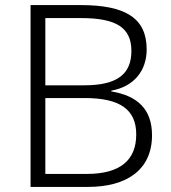

<svg xmlns="http://www.w3.org/2000/svg" viewBox="-20 -734 672 754"><path d="M298 -714H100V0H326C475 0 577 -65 577 -203C577 -304 521 -358 417 -375V-378C507 -394 556 -457 556 -540C556 -662 474 -714 298 -714ZM311 -399H158V-663H298C436 -663 496 -626 496 -534C496 -445 443 -399 311 -399ZM158 -349H312C450 -349 515 -305 515 -206C515 -105 452 -51 321 -51H158Z"/></svg>

Font: Noto Sans Khmer UI Light
Style: Regular
Weight: 300
Designer: Danh Hong and the Monotype Design Team
Foundry: Monotype Imaging Inc.
Version: Version 2.002